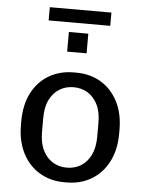

<svg xmlns="http://www.w3.org/2000/svg" viewBox="-57 -870 703 925"><g transform="rotate(5 294.5 -407.0)"><path d="M288 10Q222 10 169.5 -21Q117 -52 87 -110Q57 -168 57 -247V-264Q57 -345 87 -402.5Q117 -460 169.5 -490.5Q222 -521 288 -521H301Q368 -521 420 -490Q472 -459 502 -401.5Q532 -344 532 -264V-247Q532 -168 502 -110Q472 -52 419.5 -21Q367 10 301 10ZM294 -61Q332 -61 362 -79Q392 -97 410 -133Q428 -169 428 -222V-289Q428 -343 410 -378.5Q392 -414 362 -432Q332 -450 294 -450Q257 -450 227 -432Q197 -414 179 -378.5Q161 -343 161 -289V-222Q161 -169 179 -133Q197 -97 227 -79Q257 -61 294 -61ZM146 -760V-824H444V-760ZM248 -618V-713H342V-618Z"/></g></svg>

Font: Chivo Medium
Style: Regular
Weight: 400
Version: Version 2.002